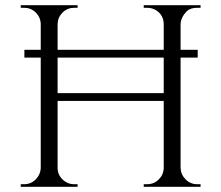

<svg xmlns="http://www.w3.org/2000/svg" viewBox="-20 -720 853 740"><path d="M547 -10Q573 -10 591.5 -28Q610 -46 611 -72V-331H202V-73Q202 -47 221 -28.5Q240 -10 266 -10H279V0H60V-10H73Q99 -10 117.5 -28.5Q136 -47 137 -73V-498H74V-528H137V-628Q136 -654 117.5 -672Q99 -690 73 -690H60V-700H279V-690H266Q240 -690 221.5 -672Q203 -654 202 -628V-528H611V-628Q610 -664 579 -682Q564 -690 547 -690H534V-700H753V-690H740Q714 -690 700 -677Q677 -653 676 -627V-528H742V-498H676V-73Q677 -47 695.5 -28.5Q714 -10 740 -10H753V0H534V-10ZM202 -361H611V-498H202Z"/></svg>

Font: Cinzel Decorative
Style: Regular
Weight: 400
Designer: Natanael Gama
Version: Version 1.001;PS 001.001;hotconv 1.0.56;makeotf.lib2.0.21325